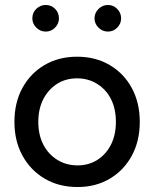

<svg xmlns="http://www.w3.org/2000/svg" viewBox="-20 -740 620 772"><path d="M292 12Q217 12 160 -21.5Q103 -55 70.5 -114Q38 -173 38 -250Q38 -327 70 -386Q102 -445 159 -478.5Q216 -512 290 -512Q364 -512 421 -478.5Q478 -445 510 -386Q542 -327 542 -250Q542 -173 510 -114Q478 -55 421.5 -21.5Q365 12 292 12ZM292 -75Q337 -75 372 -97.5Q407 -120 426.5 -159Q446 -198 446 -250Q446 -302 426.5 -341Q407 -380 371 -402.5Q335 -425 290 -425Q244 -425 209 -402.5Q174 -380 154 -341Q134 -302 134 -250Q134 -198 154 -159Q174 -120 210 -97.5Q246 -75 292 -75ZM414 -613Q392 -613 376 -629Q360 -645 360 -666Q360 -688 376 -704Q392 -720 414 -720Q436 -720 451.5 -704Q467 -688 467 -666Q467 -645 451.5 -629Q436 -613 414 -613ZM164 -613Q142 -613 126 -629Q110 -645 110 -666Q110 -689 126 -704.5Q142 -720 164 -720Q186 -720 201.5 -704.5Q217 -689 217 -666Q217 -645 201.5 -629Q186 -613 164 -613Z"/></svg>

Font: Figtree Light Medium
Style: Regular
Weight: 500
Version: Version 2.001;gftools[0.9.30]